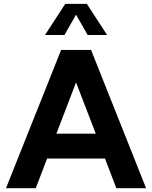

<svg xmlns="http://www.w3.org/2000/svg" viewBox="-20 -997 806 1017"><path d="M169.4 0H11.7L303.7 -732.4H462.4L753.9 0H596.2L536.1 -157.2H229.5ZM278.8 -289.1H487.3L382.8 -560.5ZM547.4 -811.5H444.3L382.8 -919.4L321.3 -811.5H218.3L325.7 -976.6H439.9Z"/></svg>

Font: Kumbh Sans
Style: Bold
Weight: 700
Version: Version 1.005